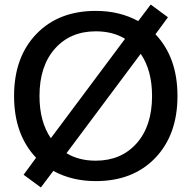

<svg xmlns="http://www.w3.org/2000/svg" viewBox="-20 -788 844 846"><path d="M215 -35 160 38 84 -18 139 -93Q42 -195 42 -365Q42 -536 140 -638Q238 -740 402 -740Q507 -740 589 -695L644 -768L720 -712L665 -637Q762 -535 762 -365Q762 -194 664 -92Q566 10 402 10Q297 10 215 -35ZM273 -113Q327 -80 402 -80Q514 -80 582 -156.5Q650 -233 650 -365Q650 -478 600 -551ZM204 -179 531 -617Q477 -650 402 -650Q290 -650 222 -573.5Q154 -497 154 -365Q154 -252 204 -179Z"/></svg>

Font: M PLUS 1p Medium
Style: Regular
Weight: 500
Version: Version 1.062